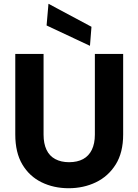

<svg xmlns="http://www.w3.org/2000/svg" viewBox="-20 -986 733 1018"><path d="M344 12Q265 12 200.5 -19.5Q136 -51 98.5 -114Q61 -177 61 -273V-700H211V-272Q211 -225 226.5 -192Q242 -159 273 -142.5Q304 -126 346 -126Q390 -126 420.5 -142.5Q451 -159 467 -192Q483 -225 483 -272V-700H633V-273Q633 -177 593.5 -114Q554 -51 488.5 -19.5Q423 12 344 12ZM457 -743 227 -851 237 -966 465 -844Z"/></svg>

Font: DM Sans 18pt Black
Style: Regular
Weight: 900
Designer: Colophon Foundry, Jonny Pinhorn
Foundry: Colophon Foundry
Version: Version 4.004;gftools[0.9.30]